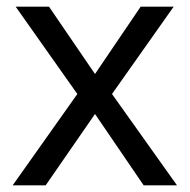

<svg xmlns="http://www.w3.org/2000/svg" viewBox="-20 -556 569 576"><path d="M212 -274 27 -536H127L265 -334L402 -536H501L316 -274L511 0H411L265 -214L117 0H18Z"/></svg>

Font: Noto Sans
Style: Regular
Weight: 400
Designer: Monotype Design Team
Foundry: Monotype Imaging Inc.
Version: Version 1.902